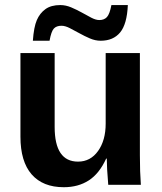

<svg xmlns="http://www.w3.org/2000/svg" viewBox="-20 -741 651 770"><path d="M199.2 -528.3V-231.9Q199.2 -92.8 293 -92.8Q342.8 -92.8 373.3 -135.5Q403.8 -178.2 403.8 -245.1V-528.3H541V-118.2Q541 -50.8 544.9 0H414.1Q408.2 -70.3 408.2 -105H405.8Q378.4 -44.9 336.2 -17.6Q293.9 9.8 235.8 9.8Q151.9 9.8 106.9 -41.7Q62 -93.3 62 -192.9V-528.3ZM383.8 -577.6Q362.3 -577.6 340.6 -586.9Q318.8 -596.2 298.3 -607.7Q277.8 -619.1 259.5 -628.4Q241.2 -637.7 226.6 -637.7Q206.5 -637.7 196 -626.5Q185.5 -615.2 178.7 -577.6H111.8Q115.7 -632.8 127.7 -660.4Q139.6 -688 162.1 -704.3Q184.6 -720.7 221.7 -720.7Q243.7 -720.7 265.6 -711.4Q287.6 -702.1 308.1 -690.7Q328.6 -679.2 346.4 -669.9Q364.3 -660.6 378.4 -660.6Q397.9 -660.6 408.9 -672.6Q419.9 -684.6 426.8 -720.7H492.7Q489.3 -644 461.7 -610.8Q434.1 -577.6 383.8 -577.6Z"/></svg>

Font: Liberation Sans
Style: Bold
Weight: 700
Designer: Steve Matteson
Foundry: Ascender Corporation
Version: Version 2.1.5